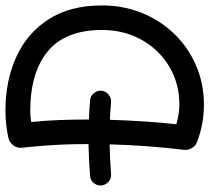

<svg xmlns="http://www.w3.org/2000/svg" viewBox="-52 -692 782 718"><g transform="rotate(-90 339.0 -333.0)"><path d="M4.4 -345.2Q3.4 -361.3 13.9 -373.8Q24.4 -386.2 40.5 -387.2Q71.8 -389.6 101.3 -391.1Q130.9 -392.6 159.2 -393.1Q159.2 -394.5 159.2 -396Q159.2 -443.8 157.7 -481.9Q156.2 -520 153.3 -557.9Q150.4 -595.7 145.5 -642.6Q143.6 -660.6 155 -674.8Q166.5 -689 181.2 -692.4Q232.9 -703.6 283.7 -703.6Q397 -703.6 485.8 -662.8Q574.7 -622.1 626.2 -541.7Q677.7 -461.4 677.7 -342.3Q677.7 -263.2 649.9 -194.1Q622.1 -125 571.8 -72.8Q521.5 -20.5 453.6 9Q385.7 38.6 306.2 38.6Q233.9 38.6 166.5 12.7Q151.4 6.8 143.6 -7.8Q135.7 -22.5 137.7 -36.1Q145.5 -98.6 150.9 -170.4Q156.2 -242.2 158.2 -314Q131.3 -313.5 103.5 -312.3Q75.7 -311 46.4 -308.6Q30.3 -307.6 18.1 -318.4Q5.9 -329.1 4.4 -345.2ZM241.7 -607.4Q247.1 -552.7 249 -504.9Q251 -457 251 -396Q251 -396 251 -395.5Q251 -395 251 -391.6Q287.6 -390.1 322.8 -387.2Q338.4 -386.2 349.1 -373.5Q359.9 -360.8 358.9 -344.7Q357.4 -329.1 344.7 -318.4Q332 -307.6 316.4 -308.6Q284.2 -311.5 250 -313Q248 -250 243.9 -186.5Q239.7 -123 233.4 -64.5Q251 -59.6 269.5 -56.4Q288.1 -53.2 306.2 -53.2Q386.2 -53.2 449.5 -91.3Q512.7 -129.4 549.3 -194.8Q585.9 -260.3 585.9 -342.3Q585.9 -479 506.6 -544.9Q427.2 -610.8 283.7 -610.8Q261.7 -610.8 241.7 -607.4Z"/></g></svg>

Font: Mikhak Medium
Style: Regular
Weight: 500
Designer: Amin Abedi
Version: Version 3.3